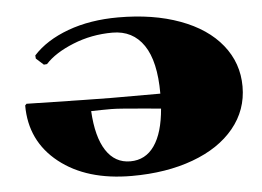

<svg xmlns="http://www.w3.org/2000/svg" viewBox="-44 -586 887 651"><g transform="rotate(-5 400.0 -260.0)"><path d="M261.2 -221.2Q266.1 -132.8 296.4 -86.4Q326.7 -40 378.9 -40Q430.7 -40 460.9 -83.3Q491.2 -126.5 498 -209Q492.2 -209.5 450.2 -213.4Q408.2 -217.3 376.5 -219.7Q344.7 -222.2 330.1 -222.2Q294.4 -222.2 261.2 -221.2ZM44.9 -265.1Q290 -259.8 330.1 -259.8H500Q500 -370.1 462.6 -425Q425.3 -480 356 -480Q284.7 -480 221.4 -454.3Q158.2 -428.7 126 -393.1L115.2 -392.1L89.8 -415L88.9 -425.8Q132.8 -474.1 208.5 -502Q284.2 -529.8 379.9 -529.8Q499 -529.8 589.8 -496.3Q680.7 -462.9 730.2 -401.4Q779.8 -339.8 779.8 -259.8Q779.8 -179.7 729.5 -118.4Q679.2 -57.1 588.4 -23.7Q497.6 9.8 379.9 9.8Q226.6 9.8 133.3 -64.2Q40 -138.2 40 -259.8Z"/></g></svg>

Font: Yokawerad
Style: Regular
Weight: 500
Designer: gluk
Foundry: gluk
Version: Version 0.79